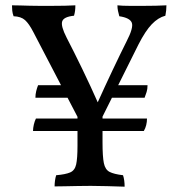

<svg xmlns="http://www.w3.org/2000/svg" viewBox="-20 -698 670 721"><path d="M365 -264V-163Q365 -110 370 -85.5Q375 -61 391.5 -52.5Q408 -44 442 -40Q445 -31 446.5 -20Q448 -9 448 3Q415 2 382 1Q349 0 321 0Q299 0 272.5 0.5Q246 1 222.5 1.5Q199 2 185 2Q185 -8 186.5 -19.5Q188 -31 191 -40Q226 -43 243.5 -50.5Q261 -58 266 -80.5Q271 -103 271 -150V-264ZM357 -244H279L105 -578Q89 -609 74 -622.5Q59 -636 31 -637Q27 -648 26 -658Q25 -668 25 -678Q39 -678 56 -677.5Q73 -677 91.5 -676.5Q110 -676 129 -676Q148 -676 173.5 -676Q199 -676 223.5 -676.5Q248 -677 263 -678Q263 -667 262 -658.5Q261 -650 258 -639Q219 -635 213.5 -617.5Q208 -600 230 -557Q257 -505 288.5 -440Q320 -375 351 -305H343Q375 -376 403.5 -436Q432 -496 455 -542Q482 -594 475 -612.5Q468 -631 428 -637Q425 -648 423 -657.5Q421 -667 421 -678Q439 -676 467.5 -676Q496 -676 519 -676Q542 -676 565 -676.5Q588 -677 605 -678Q605 -668 604 -659Q603 -650 601 -639Q574 -632 550 -607Q526 -582 500 -531ZM277 -331H113Q113 -344 116 -356Q119 -368 123 -378H257ZM285 -206H104Q104 -217 107 -230Q110 -243 115 -253H285ZM352 -253H532Q532 -240 529 -228Q526 -216 520 -206H352ZM385 -378H534Q534 -363 530.5 -352.5Q527 -342 523 -331H365Z"/></svg>

Font: Vollkorn
Style: Regular
Weight: 400
Designer: Friedrich Althausen
Foundry: Friedrich Althausen
Version: Version 4.104